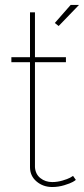

<svg xmlns="http://www.w3.org/2000/svg" viewBox="-20 -750 339 775"><path d="M216.8 -645 201.2 -657.2 265.1 -730H298.8ZM286.1 -23.9Q283.7 -21.5 273.7 -15.6Q263.7 -9.8 239.5 -2.4Q215.3 4.9 190.9 4.9Q153.8 4.9 127.4 -17.6Q101.1 -40 101.1 -75.2V-499H25.9V-519H101.1V-700.2H121.1V-519H246.1V-499H121.1V-75.2Q123 -46.9 143.1 -31Q163.1 -15.1 190.9 -15.1Q211.4 -15.1 232.2 -21.2Q252.9 -27.3 262.9 -32.7Q272.9 -38.1 274.9 -40Z"/></svg>

Font: Rawline Thin
Style: Regular
Weight: 250
Designer: Matt McInerney, Pablo Impallari, Rodrigo Fuenzalida
Foundry: Matt McInerney, Pablo Impallari, Rodrigo Fuenzalida
Version: Version 4.020;PS 004.020;hotconv 1.0.88;makeotf.lib2.5.64775